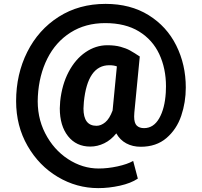

<svg xmlns="http://www.w3.org/2000/svg" viewBox="-20 -850 1040 989"><path d="M705 -94Q663 -94 630.5 -111.5Q598 -129 579 -163Q552 -129 517 -112Q482 -95 445 -95Q373 -95 330.5 -148.5Q288 -202 288 -292Q288 -304 290 -328Q299 -414 333.5 -479.5Q368 -545 420.5 -581Q473 -617 533 -617Q572 -617 601 -609Q630 -601 649 -590.5Q668 -580 700 -559L672 -270Q671 -263 671 -250Q671 -216 684.5 -203Q698 -190 722 -190Q771 -190 800 -240.5Q829 -291 834 -373Q835 -384 835 -405Q835 -497 800.5 -571Q766 -645 696 -688Q626 -731 522 -731Q420 -731 343.5 -682.5Q267 -634 224 -548.5Q181 -463 175 -354Q169 -249 212.5 -164Q256 -79 330.5 -30.5Q405 18 488 18Q535 18 585.5 7Q636 -4 666 -21L690 70Q654 94 597.5 106.5Q541 119 486 119Q375 119 278 61.5Q181 4 122 -98.5Q63 -201 63 -329Q63 -468 120.5 -582.5Q178 -697 282.5 -763.5Q387 -830 524 -830Q652 -830 745.5 -772Q839 -714 888 -615.5Q937 -517 937 -399Q937 -323 913.5 -253.5Q890 -184 837.5 -139Q785 -94 705 -94ZM410 -291Q410 -202 477 -202Q500 -202 522 -220Q544 -238 560 -281L582 -508Q566 -514 543 -514Q431 -514 412 -325Q410 -301 410 -291Z"/></svg>

Font: Freesentation 7 Bold
Style: Regular
Weight: 700
Designer: glyphs from Roboto by Christian Robertson / Hangul glyphs from Noto Sans CJK(Source Han Sans) by Jang Soo-young and Kang
Foundry: PT&
Version: Version 2.001